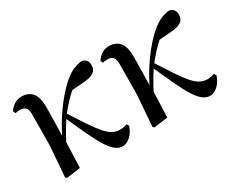

<svg xmlns="http://www.w3.org/2000/svg" viewBox="-87 -831 1368 1136"><g transform="rotate(-30 597.0 -263.5)"><path d="M107 13 97 5 113 -204 115 -403Q116 -445 104 -460Q92 -475 63 -475Q55 -475 47.5 -474Q40 -473 33 -471L26 -488Q39 -509 61 -524Q83 -539 112 -539Q158 -539 184 -508.5Q210 -478 209 -405Q209 -356 207.5 -304.5Q206 -253 205 -201L208 -198Q206 -147 204.5 -98.5Q203 -50 201 0ZM194 -147 178 -170H184L192 -190Q219 -249 253.5 -304Q288 -359 327 -406.5Q366 -454 405 -487Q441 -517 469.5 -528.5Q498 -540 527 -543Q543 -539 554 -528Q565 -517 565 -493Q565 -461 542.5 -446Q520 -431 477 -428L374 -420L453 -473Q412 -442 371 -402Q330 -362 287 -307L282 -300Q266 -275 252.5 -253.5Q239 -232 225.5 -207Q212 -182 194 -147ZM486 16Q460 16 437 -2Q414 -20 390 -58Q366 -96 337.5 -156.5Q309 -217 271 -303L291 -323Q336 -252 367.5 -205Q399 -158 424 -129.5Q449 -101 472 -89Q495 -77 521 -77Q537 -77 549 -80Q561 -83 569 -86L578 -70Q563 -28 537.5 -6Q512 16 486 16Z M704 13 694 5 710 -204 712 -403Q713 -445 701 -460Q689 -475 660 -475Q652 -475 644.5 -474Q637 -473 630 -471L623 -488Q636 -509 658 -524Q680 -539 709 -539Q755 -539 781 -508.5Q807 -478 806 -405Q806 -356 804.5 -304.5Q803 -253 802 -201L805 -198Q803 -147 801.5 -98.5Q800 -50 798 0ZM791 -147 775 -170H781L789 -190Q816 -249 850.5 -304Q885 -359 924 -406.5Q963 -454 1002 -487Q1038 -517 1066.5 -528.5Q1095 -540 1124 -543Q1140 -539 1151 -528Q1162 -517 1162 -493Q1162 -461 1139.5 -446Q1117 -431 1074 -428L971 -420L1050 -473Q1009 -442 968 -402Q927 -362 884 -307L879 -300Q863 -275 849.5 -253.5Q836 -232 822.5 -207Q809 -182 791 -147ZM1083 16Q1057 16 1034 -2Q1011 -20 987 -58Q963 -96 934.5 -156.5Q906 -217 868 -303L888 -323Q933 -252 964.5 -205Q996 -158 1021 -129.5Q1046 -101 1069 -89Q1092 -77 1118 -77Q1134 -77 1146 -80Q1158 -83 1166 -86L1175 -70Q1160 -28 1134.5 -6Q1109 16 1083 16Z"/></g></svg>

Font: Noto Serif TC SemiBold
Style: Regular
Weight: 600
Version: Version 2.002-H1;hotconv 1.1.0;makeotfexe 2.6.0